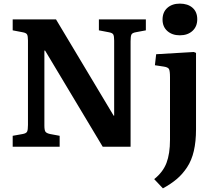

<svg xmlns="http://www.w3.org/2000/svg" viewBox="-20 -807 1168 1056"><path d="M969.2 -612.8Q927.2 -612.8 900.6 -636.2Q874 -659.7 874 -699.2Q874 -740.2 900.4 -763.7Q926.8 -787.1 969.2 -787.1Q1012.7 -787.1 1038.8 -764.4Q1064.9 -741.7 1064.9 -701.2Q1064.9 -661.1 1038.6 -637Q1012.2 -612.8 969.2 -612.8ZM49.8 0V-60.1L104 -69.8Q124 -73.2 128.9 -82.8Q133.8 -92.3 133.8 -120.1V-584Q133.8 -608.9 128.7 -617.7Q123.5 -626.5 103 -629.9L49.8 -640.1V-700.2H288.1L605 -170.9H607.9V-584Q607.9 -608.9 602.8 -617.7Q597.7 -626.5 577.1 -629.9L523.9 -640.1V-700.2H782.2V-640.1L728 -629.9Q707.5 -626.5 702.9 -616.9Q698.2 -607.4 698.2 -580.1V0H544.9L228 -528.8H224.1V-116.2Q224.1 -91.8 229.7 -83Q235.4 -74.2 255.9 -69.8L308.1 -60.1V0ZM876 229 828.1 178.2Q876.5 139.6 895.8 88.9Q915 38.1 915 -38.1V-381.8Q915 -417 909.4 -427.2Q903.8 -437.5 879.9 -440.9L832 -448.2L838.9 -508.8L1045.9 -521L1058.1 -516.1V-95.2Q1058.1 -28.3 1046.1 23.2Q1034.2 74.7 1009.3 112.5Q984.4 150.4 952.9 177.2Q921.4 204.1 876 229Z"/></svg>

Font: Literata Book
Style: Bold
Weight: 700
Designer: Latin by Veronika Burian and Jose Scaglione. Greek by Irene Vlachou. Cyrillic by Vera Evstafieva
Foundry: TypeTogether
Version: Version 2.003;PS 002.003;hotconv 1.0.88;makeotf.lib2.5.64775